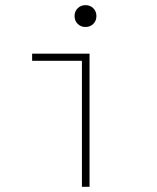

<svg xmlns="http://www.w3.org/2000/svg" viewBox="-20 -718 602 738"><path d="M294.9 0V-511.7H324.2V0ZM103.5 -484.4V-511.7H324.2V-484.4ZM308.6 -614.3Q290.5 -614.3 278.6 -626.2Q266.6 -638.2 266.6 -656.2Q266.6 -674.3 278.6 -686.3Q290.5 -698.2 308.6 -698.2Q326.7 -698.2 338.6 -686.3Q350.6 -674.3 350.6 -656.2Q350.6 -638.2 338.6 -626.2Q326.7 -614.3 308.6 -614.3Z"/></svg>

Font: Reddit Mono ExtraLight
Style: Regular
Weight: 250
Monospace: yes
Designer: Stephen Hutchings
Foundry: Reddit
Version: Version 1.014